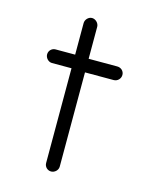

<svg xmlns="http://www.w3.org/2000/svg" viewBox="-101 -690 616 777"><g transform="rotate(15 207.5 -301.5)"><path d="M160 -594V-462H78C63 -462 50 -450 50 -434C50 -419 63 -405 78 -405H160V-8C160 7 172 20 188 20C203 20 217 7 217 -8V-403H337C353 -403 366 -416 366 -432C366 -448 353 -460 337 -460H217V-594C217 -609 203 -623 188 -623C173 -623 160 -609 160 -594Z"/></g></svg>

Font: Electronic
Style: Regular
Weight: 400
Version: Version 1.011